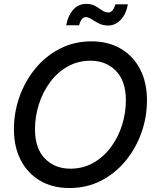

<svg xmlns="http://www.w3.org/2000/svg" viewBox="-20 -951 789 983"><path d="M335.4 11.7Q249.5 11.7 185.5 -25.6Q121.6 -63 86.4 -130.9Q51.3 -198.7 51.3 -289.1Q51.3 -376 80.1 -456.5Q108.9 -537.1 161.6 -600.8Q214.4 -664.6 287.1 -701.9Q359.9 -739.3 448.2 -739.3Q534.2 -739.3 598.1 -701.9Q662.1 -664.6 697.3 -596.7Q732.4 -528.8 732.4 -437.5Q732.4 -350.1 703.4 -269.5Q674.3 -189 621.3 -125.5Q568.4 -62 495.8 -25.1Q423.3 11.7 335.4 11.7ZM340.3 -87.4Q405.3 -87.4 457.8 -117.2Q510.3 -147 547.6 -197.3Q585 -247.6 604.7 -310.1Q624.5 -372.6 624.5 -437.5Q624.5 -536.1 573.7 -588.1Q522.9 -640.1 443.8 -640.1Q378.4 -640.1 325.7 -610.1Q272.9 -580.1 235.8 -529.5Q198.7 -479 179 -416.5Q159.2 -354 159.2 -289.6Q159.2 -190.9 210 -139.2Q260.7 -87.4 340.3 -87.4ZM532.7 -820.3Q506.8 -820.3 486.1 -831.1Q465.3 -841.8 449 -852.5Q432.6 -863.3 419.9 -863.3Q406.2 -863.3 397.5 -850.6Q388.7 -837.9 385.3 -821.8H318.8Q328.1 -871.1 354.7 -901.1Q381.3 -931.2 421.9 -931.2Q448.7 -931.2 467.8 -920.2Q486.8 -909.2 502.4 -898.2Q518.1 -887.2 534.7 -887.2Q559.1 -887.2 570.3 -928.7H634.8Q625.5 -878.4 597.9 -849.4Q570.3 -820.3 532.7 -820.3Z"/></svg>

Font: Inter Display Medium
Style: Italic
Weight: 500
Italic angle: -9.39999°
Designer: Rasmus Andersson
Foundry: rsms
Version: Version 4.000;git-a52131595